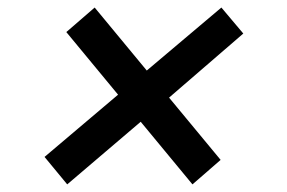

<svg xmlns="http://www.w3.org/2000/svg" viewBox="-20 -522 760 509"><path d="M158.2 -33.2 98.1 -106 293 -271 155.8 -437 231 -502 369.1 -335 566.9 -502 625 -433.1 428.2 -263.2 564.9 -98.1 490.2 -33.2 353 -199.2Z"/></svg>

Font: Archivo Expanded SemiBold
Style: Italic
Weight: 600
Width: 7
Italic angle: -10°
Designer: Hector Gatti
Foundry: Omnibus-Type
Version: Version 2.001